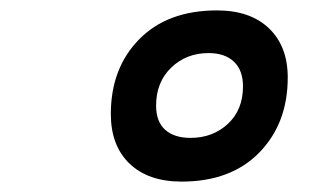

<svg xmlns="http://www.w3.org/2000/svg" viewBox="-20 -746 640 369"><path d="M329 -397Q265 -397 229 -431.5Q193 -466 193 -527Q193 -615 247.5 -670.5Q302 -726 397 -726Q461 -726 497 -691.5Q533 -657 533 -597Q533 -509 478.5 -453Q424 -397 329 -397ZM346 -481Q389 -481 418 -508Q447 -535 447 -580Q447 -611 429.5 -627.5Q412 -644 381 -644Q338 -644 309 -616Q280 -588 280 -543Q280 -512 297.5 -496.5Q315 -481 346 -481Z"/></svg>

Font: Geist Mono Medium
Style: Italic
Weight: 500
Italic angle: -12°
Monospace: yes
Designer: Basement.studio, Andrés Briganti, Mateo Zaragoza
Foundry: Basement.studio, Vercel, Andrés Briganti, Guido Ferreyra, Mateo Zaragoza
Version: Version 1.500; ttfautohint (v1.8.4.7-5d5b)